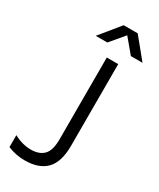

<svg xmlns="http://www.w3.org/2000/svg" viewBox="-235 -1010 906 1094"><g transform="rotate(30 217.5 -463.5)"><path d="M18.1 -11.7V-89.4H20Q74.2 -60.1 131.3 -60.1Q183.6 -60.1 213.4 -89.1Q243.2 -118.2 243.2 -193.4V-731H318.4V-193.4Q318.4 -86.9 270.8 -38.1Q223.1 10.7 129.9 10.7Q72.3 10.7 18.1 -11.7ZM234.4 -938.5H326.7L434.6 -806.6H357.9L280.8 -898.9L203.1 -806.6H127Z"/></g></svg>

Font: Glacial Indifference
Style: Regular
Weight: 400
Designer: Alfredo Marco Pradil
Foundry: Alfredo Marco Pradil
Version: Version 1.312